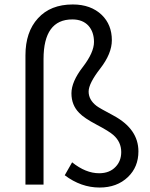

<svg xmlns="http://www.w3.org/2000/svg" viewBox="-20 -827 673 860"><path d="M270 -42 303 -100Q364 -51 424 -51Q471 -51 498 -80Q523 -106 523 -146Q523 -191 488 -222Q469 -239 412 -269Q357 -298 335 -321Q300 -356 300 -409Q300 -461 351 -527Q401 -592 401 -639Q401 -684 376 -712Q350 -740 304 -740Q175 -740 175 -562V0H94V-579Q94 -684 150 -745Q206 -807 306 -807Q387 -807 436 -760Q481 -716 481 -647Q481 -587 429 -520Q377 -453 377 -417Q377 -380 412 -353Q423 -344 489 -309Q600 -249 600 -149Q600 -79 553 -34Q504 13 426 13Q343 13 270 -42Z"/></svg>

Font: Source Han Sans CN Normal
Style: Regular
Weight: 350
Designer: Ryoko NISHIZUKA 西塚涼子 (kana, bopomofo & ideographs); Paul D. Hunt (Latin, Greek & Cyrillic); Sandoll Communications 산돌커뮤니
Foundry: Adobe
Version: Version 2.004;hotconv 1.0.118;makeotfexe 2.5.65603